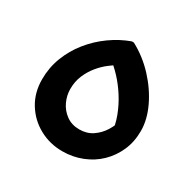

<svg xmlns="http://www.w3.org/2000/svg" viewBox="-128 -678 826 820"><g transform="rotate(30 285.0 -267.5)"><path d="M47 -214Q47 -271 67 -323Q87 -375 122 -418.5Q157 -462 202.5 -494.5Q248 -527 298 -545H308Q370 -512 418.5 -459.5Q467 -407 495 -347.5Q523 -288 523 -233Q523 -179 503.5 -135Q484 -91 450.5 -58.5Q417 -26 371.5 -8Q326 10 275 10Q213 10 161 -18.5Q109 -47 78 -97.5Q47 -148 47 -214ZM172 -238Q172 -206 186 -176Q200 -146 227 -126.5Q254 -107 291 -107Q328 -107 355.5 -125.5Q383 -144 400.5 -172Q418 -200 426 -230L419 -162Q417 -201 401.5 -242Q386 -283 362.5 -320Q339 -357 311 -387Q283 -417 255 -437L305 -433Q284 -420 261 -402.5Q238 -385 218 -360.5Q198 -336 185 -305.5Q172 -275 172 -238Z"/></g></svg>

Font: Kufam SemiBold
Style: Italic
Weight: 600
Italic angle: -11°
Designer: Artur Schmal
Foundry: Original Type
Version: Version 1.301; ttfautohint (v1.8.3)